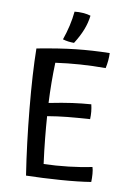

<svg xmlns="http://www.w3.org/2000/svg" viewBox="-104 -999 749 1102"><g transform="rotate(10 270.5 -447.5)"><path d="M503 12Q429 24 325.5 31.5Q222 39 128 41Q100 -140 81 -342Q62 -544 60 -688Q192 -713 285 -723Q378 -733 479 -735Q480 -714 478 -691.5Q476 -669 471 -646Q395 -646 323.5 -641Q252 -636 181 -626Q179 -569 179.5 -510.5Q180 -452 183 -392Q263 -408 317.5 -415.5Q372 -423 426 -427Q431 -406 433 -385.5Q435 -365 434 -342Q358 -337 302.5 -331.5Q247 -326 188 -316Q192 -257 199 -186.5Q206 -116 216 -42Q286 -44 360.5 -52.5Q435 -61 495 -74Q500 -60 502 -35Q504 -10 503 12ZM333 -927Q328 -884 311.5 -842.5Q295 -801 267 -757Q250 -757 234 -759Q218 -761 201 -766Q216 -809 225.5 -850.5Q235 -892 239 -934Q263 -937 289 -935Q315 -933 333 -927Z"/></g></svg>

Font: Atma Medium
Style: Regular
Weight: 500
Designer: Gregori Vincens, Jeremie Hornus, Riccardo Olocco, Yoann Minet.
Foundry: black foundry
Version: Version 1.101;PS 1.100;hotconv 1.0.86;makeotf.lib2.5.63406